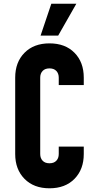

<svg xmlns="http://www.w3.org/2000/svg" viewBox="-20 -1000 506 1036"><path d="M432 -209V-169Q432 -86 382 -35Q332 16 247 16Q162.5 16 112.2 -35Q62 -86 62 -169V-581Q62 -664.5 112.2 -715.2Q162.5 -766 247 -766Q332 -766 382 -715.2Q432 -664.5 432 -581V-541H297V-581Q297 -603.5 284 -617.2Q271 -631 247 -631Q223 -631 210 -617.2Q197 -603.5 197 -581V-169Q197 -146.5 210 -132.8Q223 -119 247 -119Q271 -119 284 -132.8Q297 -146.5 297 -169V-209ZM199 -808 257 -980H392L294 -808Z"/></svg>

Font: Mohave Light
Style: Regular
Weight: 300
Designer: Gumpita Rahayu
Foundry: Tokotype
Version: Version 2.003